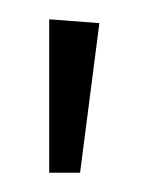

<svg xmlns="http://www.w3.org/2000/svg" viewBox="-20 -779 153 199"><path d="M31 -759V-600H63L83 -755Z"/></svg>

Font: Fira Sans ExtraLight
Style: Regular
Weight: 200
Designer: bBox Type GmbH & Carrois Corporate GbR & Edenspiekermann AG
Foundry: bBox Type GmbH & Carrois Corporate GbR & Edenspiekermann AG
Version: Version 4.300;PS 004.300;hotconv 1.0.88;makeotf.lib2.5.64775